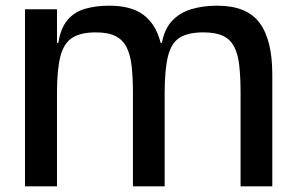

<svg xmlns="http://www.w3.org/2000/svg" viewBox="-20 -656 1038 676"><path d="M68 0V-623.3H180.7V-505H185.3Q193.7 -556.7 217.2 -585Q240.7 -613.3 278.5 -624.7Q316.3 -636 365.3 -636Q442.3 -636 485.7 -603.3Q529 -570.7 545.7 -505H550Q559.3 -555 586.7 -583.5Q614 -612 654.8 -624Q695.7 -636 744.7 -636Q848.7 -636 893.7 -575.8Q938.7 -515.7 938.7 -393.7V0H827V-329.3Q827 -384.7 822.5 -424.8Q818 -465 804.7 -491Q791.3 -517 765.5 -529.5Q739.7 -542 696 -542Q643.3 -542 613.5 -524Q583.7 -506 571.7 -459Q559.7 -412 559.7 -325.3V0H448V-329.3Q448 -383.3 443.5 -423.3Q439 -463.3 425.7 -489.7Q412.3 -516 386.5 -529Q360.7 -542 317 -542Q264.3 -542 234.5 -523Q204.7 -504 192.7 -457.7Q180.7 -411.3 180.7 -329.3V0Z"/></svg>

Font: Matangi Light
Style: Regular
Weight: 300
Designer: Prashant Pant
Foundry: The Graphic Ant
Version: Version 3.002